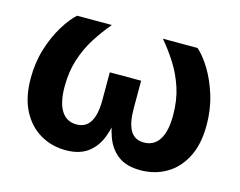

<svg xmlns="http://www.w3.org/2000/svg" viewBox="-82 -665 994 795"><g transform="rotate(15 415.5 -267.0)"><path d="M254.9 7.8Q194.8 7.8 145.8 -20.8Q96.7 -49.3 67.6 -105.2Q38.6 -161.1 38.6 -243.2Q38.6 -311 56.9 -369.9Q75.2 -428.7 102.8 -473.6Q130.4 -518.6 157.2 -542.5H306.2Q272 -502 244.1 -457.8Q216.3 -413.6 199.7 -361.6Q183.1 -309.6 183.1 -246.6Q183.1 -177.7 205.6 -142.3Q228 -106.9 270.5 -106.9Q310.1 -106.9 329.3 -138.4Q348.6 -169.9 348.6 -232.4V-351.1H482.9V-232.4Q482.9 -169.9 501.2 -138.4Q519.5 -106.9 559.6 -106.9Q602.5 -106.9 625.2 -142.3Q647.9 -177.7 647.9 -246.6Q647.9 -311 630.9 -363.3Q613.8 -415.5 585.9 -459.5Q558.1 -503.4 524.9 -542.5H673.3Q700.7 -519 728 -474.6Q755.4 -430.2 773.9 -370.8Q792.5 -311.5 792.5 -243.2Q792.5 -160.6 763.4 -104.7Q734.4 -48.8 685.1 -20.5Q635.7 7.8 575.2 7.8Q515.6 7.8 479.7 -18.8Q443.8 -45.4 426.5 -92.8Q409.2 -140.1 404.3 -201.7H425.3Q420.9 -139.2 402.8 -92Q384.8 -44.9 348.9 -18.6Q313 7.8 254.9 7.8Z"/></g></svg>

Font: Inter 16pt
Style: Bold
Weight: 700
Version: Version 4.001;git-66647c0bb